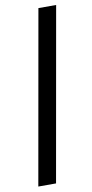

<svg xmlns="http://www.w3.org/2000/svg" viewBox="-93 -758 427 896"><g transform="rotate(-10 121.0 -310.0)"><path d="M13 100 158 -720H242L97 100Z"/></g></svg>

Font: DM Sans 24pt
Style: Italic
Weight: 400
Italic angle: -10°
Designer: Colophon Foundry, Jonny Pinhorn
Foundry: Colophon Foundry
Version: Version 4.004;gftools[0.9.30]